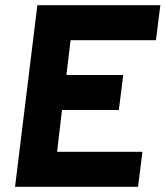

<svg xmlns="http://www.w3.org/2000/svg" viewBox="-20 -720 638 740"><path d="M124 -700H598L581 -565H252L236 -431H455L438 -296H219L200 -135H529L512 0H38Z"/></svg>

Font: Haskoy ExtraBold
Style: Italic
Weight: 800
Designer: Ertekin Erdin
Foundry: Ertekin Erdin
Version: Version 2.000; ttfautohint (v1.8.4.7-5d5b)